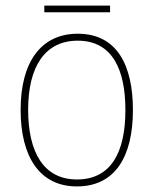

<svg xmlns="http://www.w3.org/2000/svg" viewBox="-20 -659 552 689"><path d="M375 -639H139V-615H375ZM457 -264C457 -423 401 -538 259 -538C127 -538 54 -436 54 -265C54 -97 122 10 256 10C393 10 457 -97 457 -264ZM81 -265C81 -421 142 -513 259 -513C384 -513 430 -408 430 -264C430 -110 377 -15 256 -15C137 -15 81 -112 81 -265Z"/></svg>

Font: Noto Sans Devanagari SemiCondensed Thin
Style: Regular
Weight: 100
Width: 4
Designer: Jelle Bosma - Monotype Design Team
Foundry: Monotype Imaging Inc.
Version: Version 2.004